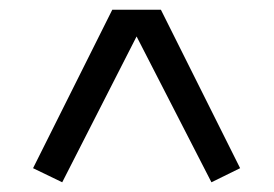

<svg xmlns="http://www.w3.org/2000/svg" viewBox="-20 -623 563 395"><path d="M211 -603H311L474 -277L415 -248L261 -548L108 -248L48 -277Z"/></svg>

Font: Grenze Gotisch Medium
Style: Regular
Weight: 500
Designer: Renata Polastri
Foundry: Omnibus-Type
Version: Version 1.001